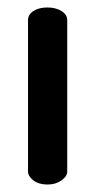

<svg xmlns="http://www.w3.org/2000/svg" viewBox="-20 -494 254 514"><path d="M107 0Q84 0 69.5 -11Q55 -22 55 -35V-440Q55 -455 69.5 -464.5Q84 -474 107 -474Q129 -474 144.5 -464.5Q160 -455 160 -440V-35Q160 -22 144.5 -11Q129 0 107 0Z"/></svg>

Font: Dosis ExtraLight SemiBold
Style: Regular
Weight: 600
Version: Version 3.001; ttfautohint (v1.8.2)